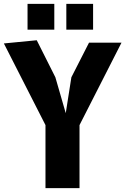

<svg xmlns="http://www.w3.org/2000/svg" viewBox="-30 -970 650 990"><path d="M255.5 -571.5 309 -386.5 338 -571.5 429 -750H596.5L380 -325V0H204.5V-325L-10 -746L159.5 -762.5ZM112 -950H250V-817H112ZM312 -950H450V-817H312Z"/></svg>

Font: B612
Style: Bold
Weight: 700
Designer: Nicolas Chauveau, Thomas Paillot, Jonathan Favre-Lamarine, Jean-Luc Vinot
Foundry: AIRBUS
Version: Version 1.008